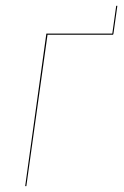

<svg xmlns="http://www.w3.org/2000/svg" viewBox="-20 -631 421 651"><path d="M374 -611.3H377.9L364.7 -517.1L363.3 -513.2H141.1L69.3 0H65.4L137.2 -517.1H360.8Z"/></svg>

Font: Fira Sans Compressed Four
Style: Italic
Weight: 100
Width: 3
Italic angle: -8°
Designer: Carrois Corporate & Edenspiekermann AG
Foundry: Carrois Corporate GbR & Edenspiekermann AG
Version: Version 4.203;PS 004.203;hotconv 1.0.88;makeotf.lib2.5.64775